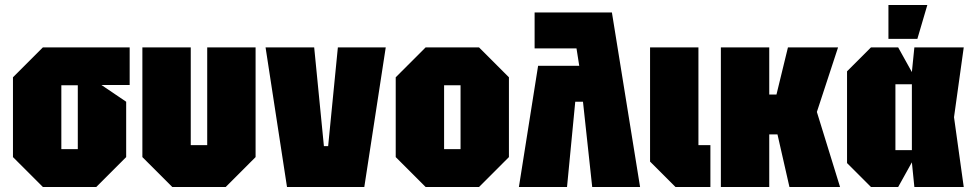

<svg xmlns="http://www.w3.org/2000/svg" viewBox="-20 -750 3907 770"><path d="M32 -120V-440L152 -560H500V-409H387L486 -342V-120L366 0H152ZM226 -152H292V-408H226Z M1005 -560V-120L885 0H671L551 -120V-560H745V-168H811V-560Z M1131 0 1045 -560H1240L1279 -164H1296L1335 -560H1527L1441 0Z M1567 -120V-440L1687 -560H1901L2021 -440V-120L1901 0H1687ZM1761 -152H1827V-408H1761Z M2124 -700H2434L2547 0H2355L2318 -342H2287L2254 0H2061L2138 -486H2303L2292 -556H2124Z M2587 -560H2781V-168H2829V0H2689L2587 -102Z M2871 0V-560H3065V-371H3094L3140 -560H3341L3256 -301L3349 0H3146L3098 -211H3065V0Z M3473 0 3377 -96V-464L3473 -560H3582L3637 -461L3647 -560H3845L3806 -280L3845 0H3647L3637 -99L3582 0ZM3571 -148H3637V-412H3571ZM3543 -594V-730H3699L3659 -594Z"/></svg>

Font: Tektur Condensed ExtraBold
Style: Regular
Weight: 800
Width: 3
Designer: Adam Jagosz
Foundry: Adam Jagosz
Version: Version 1.005;gftools[0.9.30]